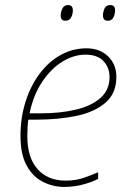

<svg xmlns="http://www.w3.org/2000/svg" viewBox="-20 -729 507 759"><path d="M234 10Q190 10 150 -10Q110 -30 85.5 -74.5Q61 -119 61 -191Q61 -264 81 -327Q101 -390 136.5 -437.5Q172 -485 219.5 -511.5Q267 -538 322 -538Q374 -538 407 -506.5Q440 -475 440 -425Q440 -360 397 -323Q354 -286 282.5 -271Q211 -256 124 -256H92Q90 -244 89 -226.5Q88 -209 88 -191Q88 -106 128.5 -60.5Q169 -15 239 -15Q280 -15 312.5 -26.5Q345 -38 368 -48V-22Q346 -10 309.5 0Q273 10 234 10ZM97 -281H141Q220 -281 281.5 -296Q343 -311 378 -342.5Q413 -374 413 -424Q413 -462 389 -487.5Q365 -513 318 -513Q272 -513 227 -485.5Q182 -458 147 -406Q112 -354 97 -281ZM406 -647Q387 -647 387 -668Q387 -681 393 -695Q399 -709 416 -709Q435 -709 435 -688Q435 -674 428.5 -660.5Q422 -647 406 -647ZM238 -647Q220 -647 220 -668Q220 -681 226.5 -695Q233 -709 249 -709Q268 -709 268 -688Q268 -674 261.5 -660.5Q255 -647 238 -647Z"/></svg>

Font: Noto Sans Disp Thin
Style: Italic
Weight: 100
Italic angle: -12°
Designer: Monotype Design Team
Foundry: Monotype Imaging Inc.
Version: Version 2.000;GOOG;noto-source:20170915:90ef993387c0